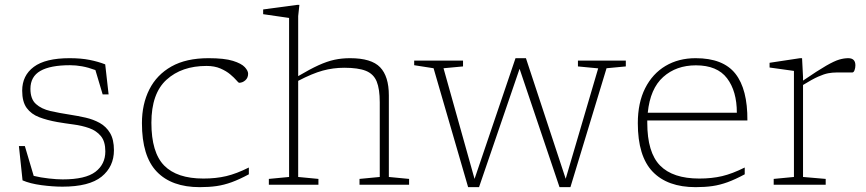

<svg xmlns="http://www.w3.org/2000/svg" viewBox="-20 -762 3571 792"><path d="M267 -522Q314 -522 349.2 -515Q384.5 -508 414 -496.5L428 -372.5H403.5L373.5 -473Q343.5 -484 318.2 -488.5Q293 -493 269 -493Q187.5 -493 146.5 -469.5Q105.5 -446 105.5 -395.5Q105.5 -353.5 128.2 -333Q151 -312.5 188.2 -304Q225.5 -295.5 268.5 -289Q301 -284 333 -276.8Q365 -269.5 391.5 -254.8Q418 -240 434 -213.2Q450 -186.5 450 -142.5Q450 -74.5 399 -33.2Q348 8 237.5 8Q198 8 151 1.8Q104 -4.5 73 -18L58 -159.5H82.5L119 -36.5Q147.5 -29.5 181 -25.8Q214.5 -22 238.5 -22Q332.5 -22 373.5 -53.2Q414.5 -84.5 414.5 -137.5Q414.5 -178.5 396 -200.8Q377.5 -223 347.8 -233.5Q318 -244 283.5 -248.5Q249 -253 217 -258.5Q174.5 -266 141.8 -278.5Q109 -291 90.2 -316.5Q71.5 -342 71.5 -388Q71.5 -450.5 119.5 -486.2Q167.5 -522 267 -522Z M840 -522Q905.5 -522 940.8 -511Q976 -500 989.8 -485Q1003.5 -470 1003.5 -458Q1003.5 -441 992 -430.8Q980.5 -420.5 966 -420.5Q964 -420.5 955 -431Q946 -441.5 929.8 -455.2Q913.5 -469 889.2 -479.5Q865 -490 832 -490Q729.5 -490 667 -433.2Q604.5 -376.5 604.5 -255.5Q604.5 -133 657.2 -79.2Q710 -25.5 819 -25.5Q871 -25.5 913.2 -35.5Q955.5 -45.5 1006.5 -71V-43Q967.5 -22 936 -10.5Q904.5 1 873.5 5.5Q842.5 10 804 10Q688 10 626.8 -53.8Q565.5 -117.5 565.5 -254Q565.5 -332.5 596 -393Q626.5 -453.5 687.2 -487.8Q748 -522 840 -522Z M1293.5 0H1089V-24L1172.5 -32V-688L1065.5 -703.5V-723L1206.5 -742H1215L1210 -695.5V-448Q1259 -477 1294.2 -493Q1329.5 -509 1359.8 -515.5Q1390 -522 1424 -522Q1512 -522 1548 -484.5Q1584 -447 1584 -368.5V-32L1667.5 -24V0H1463V-24L1546.5 -32V-340Q1546.5 -395 1533.8 -426Q1521 -457 1489.2 -469.8Q1457.5 -482.5 1400 -482.5Q1354.5 -482.5 1311.5 -470.8Q1268.5 -459 1210 -428.5V-32L1293.5 -24Z M2447.5 -480 2364 -488V-512H2561.5V-488L2482 -480.5L2333 10H2288L2123.5 -477.5H2123L1956 10H1911L1768.5 -480.5L1688.5 -493V-512H1890V-488L1809.5 -480.5L1937.5 -24L2106.5 -522H2149.5L2313.5 -24.5Z M2849.5 -522Q2963 -522 3013.5 -458Q3064 -394 3063 -265H2650Q2650 -260.5 2650 -255.5Q2650 -133 2702.8 -79.2Q2755.5 -25.5 2864.5 -25.5Q2916.5 -25.5 2958.8 -35.5Q3001 -45.5 3052 -71V-43Q3013 -22 2981.5 -10.5Q2950 1 2919 5.5Q2888 10 2849.5 10Q2733.5 10 2672.2 -53.8Q2611 -117.5 2611 -254Q2611 -338 2641.2 -398Q2671.5 -458 2725.2 -490Q2779 -522 2849.5 -522ZM2850.5 -492.5Q2769.5 -492.5 2715.8 -444.5Q2662 -396.5 2652 -297H3019.5Q3019.5 -386 2979 -439.2Q2938.5 -492.5 2850.5 -492.5Z M3292.5 -444V-429.5Q3354 -471.5 3388 -491Q3422 -510.5 3441.8 -516.2Q3461.5 -522 3479 -522Q3508.5 -522 3508.5 -492.5Q3508.5 -482 3505 -472.5Q3501.5 -463 3495.5 -463H3430.5Q3413.5 -463 3396.2 -459.8Q3379 -456.5 3354.8 -445.8Q3330.5 -435 3292.5 -411.5V-32L3386 -24V0H3171.5V-24L3255 -32V-469.5L3154.5 -483.5V-503L3280 -522H3288.5Z"/></svg>

Font: Newsreader 6pt ExtraLight
Style: Regular
Weight: 275
Designer: Hugues Gentile
Foundry: Production Type
Version: Version 1.003; ttfautohint (v1.8.3)